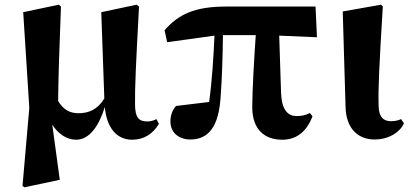

<svg xmlns="http://www.w3.org/2000/svg" viewBox="-20 -579 1750 819"><path d="M647 -71C636 -65 624 -61 608 -61C574 -61 556 -75 556 -135C555 -204 560 -310 573 -551L563 -559L412 -527L425 -159C396 -111 357 -96 315 -96C279 -96 251 -110 228 -148C229 -245 232 -346 240 -551L231 -559L79 -527L105 -119L76 214L84 220L235 188L203 -47C228 -9 263 17 305 17C363 17 403 -45 427 -122C435 -36 476 17 544 17C595 17 633 -9 658 -51Z M1171 -427 1332 -420 1326 -551H943C811 -551 741 -518 682 -450L693 -399L895 -427C891 -343 885 -235 872 -144C828 -139 739 -128 731 -127C715 -110 707 -86 707 -61C707 -12 744 16 792 16C873 16 913 -44 921 -164C927 -240 930 -344 931 -429H1071C1064 -331 1056 -187 1056 -122C1056 -24 1111 17 1184 17C1243 17 1287 -15 1313 -83L1302 -97C1284 -88 1270 -84 1244 -84C1208 -84 1182 -111 1179 -180Z M1578 16C1642 16 1689 -19 1703 -53L1691 -71C1680 -66 1667 -62 1648 -62C1618 -62 1595 -77 1595 -131C1593 -199 1597 -290 1613 -552L1605 -559L1442 -530L1454 -123C1456 -33 1505 16 1578 16Z"/></svg>

Font: Noto Serif TC Black
Style: Regular
Weight: 900
Version: Version 1.001;PS 1.001;hotconv 16.6.54;makeotf.lib2.5.65590